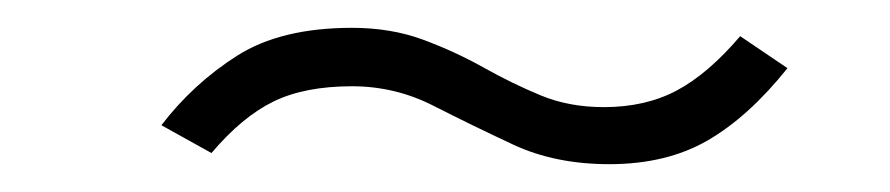

<svg xmlns="http://www.w3.org/2000/svg" viewBox="-20 -390 640 138"><path d="M418 -272Q379 -272 349 -286Q319 -300 291.5 -314Q264 -328 233 -328Q199 -328 176.5 -317Q154 -306 132 -280L96 -300Q119 -330 150.5 -350Q182 -370 233 -370Q261 -370 284 -361.5Q307 -353 327.5 -341.5Q348 -330 368.5 -321.5Q389 -313 414 -313Q444 -313 466.5 -325Q489 -337 512 -364L546 -341Q518 -306 488.5 -289Q459 -272 418 -272Z"/></svg>

Font: Inconsolata Expanded Light
Style: Regular
Weight: 300
Width: 7
Monospace: yes
Designer: Raph Levien, Cyreal, Brenton Simpson
Foundry: Raph Levien, Cyreal, Google
Version: Version 3.001; ttfautohint (v1.8.2.53-6de2)